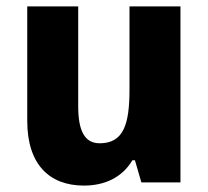

<svg xmlns="http://www.w3.org/2000/svg" viewBox="-20 -662 650 599"><path d="M543 -642H384V-383C384 -275 366 -215 291 -215C244 -215 224 -254 224 -330V-642H65V-285C65 -149 134 -83 242 -83C306 -83 361 -108 393 -162H401L421 -93H543Z"/></svg>

Font: Noto Sans Kannada UI SemiCondensed ExtraBold
Style: Regular
Weight: 800
Width: 4
Designer: Jelle Bosma - Monotype Design Team
Foundry: Monotype Imaging Inc.
Version: Version 2.005